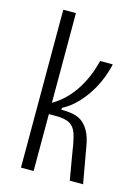

<svg xmlns="http://www.w3.org/2000/svg" viewBox="-109 -760 593 821"><g transform="rotate(15 188.0 -349.5)"><path d="M67 0V-699H123V-302Q162 -325 189.5 -356Q217 -387 235 -420.5Q253 -454 262.5 -482.5Q272 -511 276 -528H332Q325 -496 311.5 -462Q298 -428 277.5 -396Q257 -364 230.5 -337Q204 -310 170 -292V-284Q195 -284 217.5 -280.5Q240 -277 259 -264.5Q278 -252 293 -225.5Q308 -199 315 -152L342 0H283L262 -123Q255 -172 246 -199.5Q237 -227 216.5 -239.5Q196 -252 153 -252H123V0Z"/></g></svg>

Font: Bricolage Grotesque Condensed ExtraLight
Style: Regular
Weight: 250
Width: 3
Designer: Mathieu Triay
Foundry: Atelier Triay
Version: Version 1.000;gftools[0.9.30]